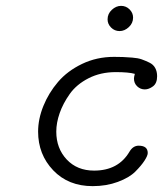

<svg xmlns="http://www.w3.org/2000/svg" viewBox="-20 -631 565 655"><path d="M347 -565Q347 -584 361.5 -597.5Q376 -611 393 -611Q410 -611 422 -599Q434 -587 434 -571Q434 -552 419.5 -538.5Q405 -525 388 -525Q371 -525 359 -537Q347 -549 347 -565ZM110 -182Q110 -225 128 -269.5Q146 -314 178 -351.5Q210 -389 260 -413Q310 -437 369 -437Q388 -437 399.5 -436.5Q411 -436 431 -434.5Q451 -433 463.5 -428.5Q476 -424 489.5 -417.5Q503 -411 509.5 -399Q516 -387 516 -371Q516 -347 502 -336.5Q488 -326 474 -326Q459 -326 448 -336.5Q437 -347 437 -363Q437 -368 440 -379Q419 -385 375 -385Q323 -385 282 -364Q241 -343 218 -310.5Q195 -278 183.5 -245Q172 -212 172 -182Q172 -125 207.5 -87Q243 -49 301 -49Q384 -49 422 -114Q434 -134 453 -134Q484 -134 484 -109Q484 -100 473 -83Q462 -66 441.5 -45.5Q421 -25 382 -10.5Q343 4 296 4Q213 4 161.5 -50Q110 -104 110 -182Z"/></svg>

Font: CMU Typewriter Text
Style: LightOblique
Weight: 200
Italic angle: -9.46001°
Version: Version 0.7.0